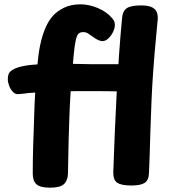

<svg xmlns="http://www.w3.org/2000/svg" viewBox="-20 -847 790 887"><path d="M211.1 20Q165.7 20 148.5 4.4Q131.3 -11.2 131.3 -45.3Q131.3 -81.7 131.8 -112Q132.3 -142.3 133.3 -177.2Q134.3 -212 136.3 -261Q137.3 -287 138.3 -324.9Q139.3 -362.9 142.8 -422.4Q146.3 -481.9 155.3 -571Q160.3 -619 169.9 -657.4Q179.4 -695.8 193.1 -725.1Q206.8 -754.3 224.8 -774.3Q243.2 -794.8 275 -810.9Q306.8 -827 352.3 -827Q391.4 -827 432.4 -809.7Q473.4 -792.3 497.3 -763.7Q505.1 -754.4 507.9 -747.9Q510.7 -741.3 510.7 -731.4Q510.7 -716.8 502.2 -699.3Q493.7 -681.8 480.4 -669.3Q467.1 -656.9 452.8 -656.9Q445.8 -656.9 435.3 -661.3Q424.8 -665.8 413.1 -674.1Q397.1 -686 386.9 -692.3Q376.8 -698.7 364.2 -698.7Q351.2 -698.7 343.4 -692Q335.7 -685.3 330.3 -662.9Q325 -640.6 320.3 -592Q314.3 -526.9 310.8 -482.3Q307.3 -437.8 305.3 -406.4Q303.3 -375 302.3 -350.5Q301.3 -326 300.3 -300Q298.3 -245 297.2 -204.9Q296.1 -164.9 295.6 -128.1Q295.1 -91.2 294.1 -45.8Q293.1 -13.6 275.8 3.2Q258.6 20 211.1 20ZM62.3 -412Q49.2 -412 38.7 -423.4Q28.1 -434.9 22.1 -451.1Q16.1 -467.3 16.1 -480.7Q16.1 -506 26.7 -515.6Q37.3 -525.2 49.3 -530.4Q76.3 -541.8 120.1 -546.8Q163.9 -551.8 222.1 -552.6Q280.3 -553.4 351.3 -551.4Q372.1 -550.4 401.8 -550.4Q431.6 -550.4 464.2 -550.4Q496.9 -550.4 527.4 -550.4Q557.9 -550.4 580.6 -550.4Q603.2 -550.4 611.4 -550.4Q637.4 -550.4 651.2 -536.9Q664.9 -523.3 664.9 -495Q664.9 -455 649.8 -439.5Q634.7 -424 613.2 -424Q607.2 -424 587.4 -424Q567.6 -424 540.8 -424.5Q514 -425 486.3 -425.5Q458.7 -426 435.7 -426Q412.8 -426 401.3 -426Q369.6 -426 331 -425.9Q292.4 -425.8 252.7 -424.8Q212.9 -423.8 176.1 -421.8Q139.3 -419.8 109.3 -417Q102.3 -416 86.3 -414Q70.3 -412 62.3 -412ZM544.1 -765.2Q546.9 -796.1 565.7 -809.1Q584.6 -822 631.6 -822Q665.9 -822 682.8 -813.1Q699.7 -804.1 704.7 -789.7Q709.8 -775.2 708.8 -759.2Q706.8 -731.2 700.7 -672.2Q694.6 -613.1 687.1 -508.1Q679.6 -403 674.6 -236Q673.6 -183 671.6 -134.8Q669.6 -86.7 668.3 -49.1Q667.6 -14.7 648.7 -2.3Q629.9 10 586.6 10Q541.1 10 521.8 -2.7Q502.4 -15.4 503.4 -53Q506.4 -139.2 510.1 -229.6Q513.7 -319.9 518.7 -410.8Q523.7 -501.7 529.8 -591.2Q535.9 -680.7 544.1 -765.2Z"/></svg>

Font: Playpen Sans Deva
Style: Regular
Weight: 400
Designer: Pooja Saxena, Gunjan Panchal, Laura Meseguer, Veronika Burian, José Scaglione
Foundry: TypeTogether
Version: Version 2.000